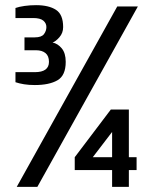

<svg xmlns="http://www.w3.org/2000/svg" viewBox="-20 -725 605 745"><path d="M120 -705Q169 -705 197 -687Q225 -669 225 -620Q225 -597 210.5 -580.5Q196 -564 184 -560Q204 -556 219.5 -537.5Q235 -519 235 -485Q235 -432 203 -413.5Q171 -395 115 -395Q92 -395 73.5 -398Q55 -401 40 -406V-445H115Q170 -445 170 -485Q170 -508 156.5 -519Q143 -530 120 -530H75V-580H115Q141 -580 150.5 -592.5Q160 -605 160 -620Q160 -635 148 -645Q136 -655 109 -655H40V-694Q54 -699 75.5 -702Q97 -705 120 -705ZM415 -115V-213L340 -115ZM270 -115 410 -300H480V-115H510V-65H480V0H415V-65H270ZM515 -700 125 0H45L435 -700Z"/></svg>

Font: Cuprum
Style: Regular
Weight: 400
Designer: Jovanny Lemonad
Foundry: Jovanny Lemonad
Version: Version 1.002